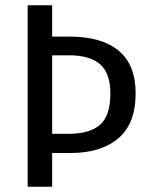

<svg xmlns="http://www.w3.org/2000/svg" viewBox="-20 -709 563 729"><path d="M495 -355Q495 -239 429 -183.5Q363 -128 247 -128H178V0H85V-689H178V-570H245Q366 -570 430.5 -516.5Q495 -463 495 -355ZM399 -354Q399 -431 360 -465Q321 -499 243 -499H178V-201H242Q320 -201 359.5 -235Q399 -269 399 -354Z"/></svg>

Font: Fira Sans Condensed
Style: Regular
Weight: 400
Width: 3
Designer: bBox Type GmbH & Carrois Corporate GbR & Edenspiekermann AG
Foundry: bBox Type GmbH & Carrois Corporate GbR & Edenspiekermann AG
Version: Version 4.301